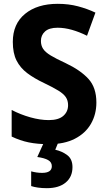

<svg xmlns="http://www.w3.org/2000/svg" viewBox="-20 -744 559 1004"><path d="M484 -208Q484 -146 455.5 -96.5Q427 -47 371.5 -18.5Q316 10 236 10Q176 10 130 0.5Q84 -9 41 -30V-169Q87 -145 138.5 -130.5Q190 -116 235 -116Q286 -116 311 -138Q336 -160 336 -194Q336 -218 324.5 -235.5Q313 -253 285.5 -270Q258 -287 210 -310Q159 -334 122.5 -361.5Q86 -389 66.5 -427.5Q47 -466 47 -525Q47 -619 111 -671.5Q175 -724 282 -724Q339 -724 388 -711Q437 -698 479 -678L435 -557Q395 -577 356 -588Q317 -599 281 -599Q237 -599 215.5 -579.5Q194 -560 194 -530Q194 -506 205.5 -488.5Q217 -471 245 -454Q273 -437 323 -414Q401 -377 442.5 -331.5Q484 -286 484 -208ZM359 130Q359 181 323.5 210.5Q288 240 225 240Q200 240 179 237Q158 234 143 229V152Q172 160 200 160Q251 160 251 125Q251 104 231.5 93Q212 82 175 77L210 0H285L269 39Q305 47 332 67.5Q359 88 359 130Z"/></svg>

Font: Noto Sans Lao SemiCondensed
Style: Bold
Weight: 700
Width: 4
Designer: Monotype Design Team
Foundry: Monotype Imaging Inc.
Version: Version 2.003; ttfautohint (v1.8.4.7-5d5b)